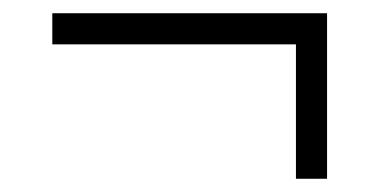

<svg xmlns="http://www.w3.org/2000/svg" viewBox="-20 -396 554 290"><path d="M474 -376V-126H427V-329H59V-376Z"/></svg>

Font: Noto Sans SemiCondensed Light
Style: Italic
Weight: 300
Width: 4
Italic angle: -12°
Designer: Monotype Design Team
Foundry: Monotype Imaging Inc.
Version: Version 2.013; ttfautohint (v1.8.4.7-5d5b)